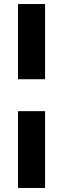

<svg xmlns="http://www.w3.org/2000/svg" viewBox="-20 -720 312 950"><path d="M69 -700H203V-328H69ZM69 -170H203V210H69Z"/></svg>

Font: TitilliumText
Style: ExtraBold
Weight: 800
Designer: Accademia di Belle Arti di Urbino and others
Foundry: Accademia di Belle Arti di Urbino and others.
Version: Version 60.001